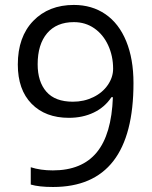

<svg xmlns="http://www.w3.org/2000/svg" viewBox="-20 -744 612 774"><path d="M518.1 -409.2Q518.1 9.8 193.8 9.8Q137.2 9.8 104 0V-69.8Q143.1 -57.1 192.9 -57.1Q310.1 -57.1 369.9 -129.6Q429.7 -202.1 435.1 -352.1H429.2Q402.3 -311.5 357.9 -290.3Q313.5 -269 257.8 -269Q163.1 -269 107.4 -325.7Q51.8 -382.3 51.8 -483.9Q51.8 -595.2 114 -659.7Q176.3 -724.1 277.8 -724.1Q350.6 -724.1 405 -686.8Q459.5 -649.4 488.8 -577.9Q518.1 -506.3 518.1 -409.2ZM277.8 -654.8Q208 -654.8 169.9 -609.9Q131.8 -564.9 131.8 -484.9Q131.8 -414.6 167 -374.3Q202.1 -334 273.9 -334Q318.4 -334 355.7 -352.1Q393.1 -370.1 414.6 -401.4Q436 -432.6 436 -466.8Q436 -518.1 416 -561.5Q396 -605 360.1 -629.9Q324.2 -654.8 277.8 -654.8Z"/></svg>

Font: QFn2     
Style: Regular
Weight: 400
Foundry: Ascender Corporation
Version: Version 1.10